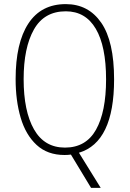

<svg xmlns="http://www.w3.org/2000/svg" viewBox="-20 -744 631 934"><path d="M535 -358Q535 -52 364 -1L470 170H423L325 8Q317 9 309.5 9.5Q302 10 294 10Q211 10 158 -39Q105 -88 80.5 -171.5Q56 -255 56 -359Q56 -535 118 -629.5Q180 -724 300 -724Q410 -724 472.5 -633.5Q535 -543 535 -358ZM95 -359Q95 -203 145.5 -114.5Q196 -26 296 -26Q398 -26 447 -113Q496 -200 496 -358Q496 -519 446 -604Q396 -689 300 -689Q195 -689 145 -600.5Q95 -512 95 -359Z"/></svg>

Font: Noto Sans Kannada Condensed ExtraLight
Style: Regular
Weight: 200
Width: 3
Designer: Jelle Bosma - Monotype Design Team
Foundry: Monotype Imaging Inc.
Version: Version 2.005; ttfautohint (v1.8.4.7-5d5b)